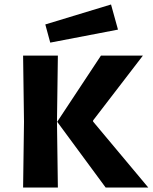

<svg xmlns="http://www.w3.org/2000/svg" viewBox="-20 -836 681 856"><path d="M451 0 235 -293 430 -588H617L395 -299V-294L641 0ZM83 0 87 -293 83 -588H238L234 -293L238 0ZM204 -646 182 -727 475 -816 506 -704Z"/></svg>

Font: Ruda SemiBold
Style: Bold
Weight: 900
Designer: Mariela Monsalve and Angelina Sanchez
Foundry: Mariela Monsalve and Angelina Sanchez
Version: Version 2.000